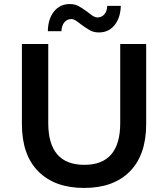

<svg xmlns="http://www.w3.org/2000/svg" viewBox="-20 -917 829 947"><path d="M88 -305V-700H218V-310Q218 -104 396 -104Q573 -104 573 -310V-700H701V-305Q701 -153 620.5 -71.5Q540 10 395 10Q250 10 169 -71.5Q88 -153 88 -305ZM379 -797Q363 -810 352.5 -816.5Q342 -823 332 -823Q311 -823 297.5 -807Q284 -791 283 -763H216Q217 -824 246.5 -860.5Q276 -897 324 -897Q349 -897 367.5 -887Q386 -877 413 -857Q429 -844 439.5 -837.5Q450 -831 460 -831Q481 -831 494.5 -846Q508 -861 509 -888H576Q574 -829 545 -793Q516 -757 468 -757Q443 -757 424.5 -767Q406 -777 379 -797Z"/></svg>

Font: APTA Sans SemiBold
Style: Bold
Weight: 600
Version: Version 7.200